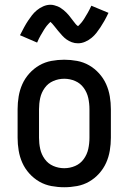

<svg xmlns="http://www.w3.org/2000/svg" viewBox="-20 -779 540 807"><path d="M250 8Q223 8 196 3Q169 -2 145.5 -15.5Q122 -29 103.5 -49.5Q85 -70 74 -94.5Q63 -119 58.5 -146Q54 -173 54 -200V-320Q54 -347 58.5 -374Q63 -401 74 -425.5Q85 -450 103.5 -470.5Q122 -491 145.5 -504.5Q169 -518 196 -523Q223 -528 250 -528Q277 -528 304 -523Q331 -518 354.5 -504.5Q378 -491 396.5 -470.5Q415 -450 426 -425.5Q437 -401 441.5 -374Q446 -347 446 -320V-200Q446 -173 441.5 -146Q437 -119 426 -94.5Q415 -70 396.5 -49.5Q378 -29 354.5 -15.5Q331 -2 304 3Q277 8 250 8ZM250 -72Q274 -72 296 -81.5Q318 -91 332 -110.5Q346 -130 351 -153Q356 -176 356 -200V-320Q356 -344 351 -367Q346 -390 332 -409.5Q318 -429 296 -438.5Q274 -448 250 -448Q226 -448 204 -438.5Q182 -429 168 -409.5Q154 -390 149 -367Q144 -344 144 -320V-200Q144 -176 149 -153Q154 -130 168 -110.5Q182 -91 204 -81.5Q226 -72 250 -72ZM308 -597Q294 -597 282 -601.5Q270 -606 260 -613Q250 -620 241 -630Q232 -640 224.5 -649Q217 -658 208 -669.5Q199 -681 192 -687Q190 -685 184.5 -679.5Q179 -674 176.5 -670.5Q174 -667 171 -663Q168 -659 165 -654Q162 -649 158.5 -643Q155 -637 151 -630.5Q147 -624 143.5 -616.5Q140 -609 136 -600L64 -631Q73 -649 81.5 -664.5Q90 -680 98 -692Q106 -704 114.5 -715Q123 -726 135 -736Q147 -746 162 -752.5Q177 -759 192 -759Q200 -759 207.5 -757Q215 -755 221.5 -752.5Q228 -750 235 -745.5Q242 -741 247.5 -736.5Q253 -732 259 -726Q265 -720 269.5 -714.5Q274 -709 278.5 -703Q283 -697 288.5 -690Q294 -683 298 -678Q302 -673 308 -669Q310 -671 315.5 -676.5Q321 -682 323.5 -685.5Q326 -689 329 -693Q332 -697 335 -702Q338 -707 341.5 -713Q345 -719 349 -725.5Q353 -732 356.5 -739.5Q360 -747 364 -755L436 -725Q427 -706 418.5 -691Q410 -676 402 -664Q394 -652 385.5 -641Q377 -630 365 -620Q353 -610 338 -603.5Q323 -597 308 -597Z"/></svg>

Font: Iosevka Curly Medium
Style: Regular
Weight: 500
Monospace: yes
Designer: Belleve Invis
Foundry: Belleve Invis
Version: Version 22.1.2; ttfautohint (v1.8.4)